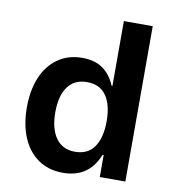

<svg xmlns="http://www.w3.org/2000/svg" viewBox="-81 -776 780 858"><g transform="rotate(10 309.5 -347.5)"><path d="M261 10Q195 10 148 -23Q101 -56 76.5 -114.5Q52 -173 52 -251Q52 -327 76 -385.5Q100 -444 147 -477.5Q194 -511 258 -511Q316 -511 352.5 -484.5Q389 -458 408 -411H412V-705H543V0H427V-100H422Q400 -44 359.5 -17Q319 10 261 10ZM298 -92Q356 -92 385 -134Q414 -176 414 -251Q414 -325 385 -366.5Q356 -408 298 -408Q241 -408 211 -367Q181 -326 181 -251Q181 -176 211 -134Q241 -92 298 -92Z"/></g></svg>

Font: Nunito Sans 7pt SemiCondensed
Style: Bold
Weight: 700
Width: 4
Designer: Vernon Adams
Foundry: Vernon Adams
Version: Version 3.101;gftools[0.9.27]